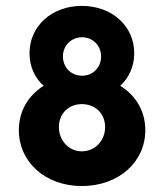

<svg xmlns="http://www.w3.org/2000/svg" viewBox="-20 -623 556 651"><path d="M257.3 7.8C382.3 7.8 472.7 -73.7 472.7 -181.6C472.7 -246.1 440.4 -299.8 387.7 -332C417.5 -359.4 435.1 -397.9 435.1 -442.9C435.1 -533.7 360.8 -603 257.3 -603C154.8 -603 80.1 -533.7 80.1 -442.9C80.1 -397.5 97.7 -359.4 127.9 -332C75.7 -299.3 43.9 -246.1 43.9 -181.6C43.9 -73.7 133.8 7.8 257.3 7.8ZM258.3 -366.2C221.2 -366.2 193.4 -394.5 193.4 -431.6C193.4 -468.8 221.7 -496.6 258.3 -496.6C294.4 -496.6 322.8 -468.8 322.8 -431.6C322.8 -394.5 294.9 -366.2 258.3 -366.2ZM257.3 -109.9C212.9 -109.9 179.7 -147 179.7 -192.4C179.7 -238.3 213.4 -270 257.3 -270C303.2 -270 336.4 -237.8 336.4 -192.4C336.4 -147 303.2 -109.9 257.3 -109.9Z"/></svg>

Font: Now ExtraBold
Style: Regular
Weight: 800
Designer: Alfredo Marco Pradil
Foundry: Alfredo Marco Pradil
Version: Version 1.200;hotconv 1.0.109;makeotfexe 2.5.65596